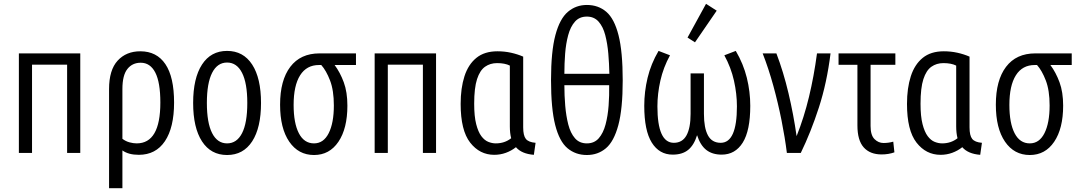

<svg xmlns="http://www.w3.org/2000/svg" viewBox="-20 -802 5660 1007"><path d="M79 0V-522H401V0H332V-463H148V0Z M552 185V-335Q552 -435 597 -484Q642 -533 716 -533Q802 -533 847.5 -465.5Q893 -398 893 -264Q893 -133 845 -61.5Q797 10 708 10Q654 10 622 -13V185ZM697 -50Q821 -50 821 -264Q821 -370 794.5 -421.5Q768 -473 718 -473Q674 -473 648 -440Q622 -407 622 -335V-74Q639 -61 659 -55.5Q679 -50 697 -50Z M1171 11Q1086 11 1039.5 -60.5Q993 -132 993 -262Q993 -392 1039.5 -463.5Q1086 -535 1171 -535Q1256 -535 1302.5 -463.5Q1349 -392 1349 -262Q1349 -132 1302.5 -60.5Q1256 11 1171 11ZM1171 -50Q1222 -50 1249.5 -103.5Q1277 -157 1277 -262Q1277 -366 1249.5 -420Q1222 -474 1171 -474Q1120 -474 1092.5 -420Q1065 -366 1065 -262Q1065 -158 1092.5 -104Q1120 -50 1171 -50Z M1627 11Q1545 11 1497 -59Q1449 -129 1449 -253Q1449 -381 1502.5 -451.5Q1556 -522 1656 -522H1847V-461H1735Q1764 -422 1783 -370.5Q1802 -319 1802 -248Q1802 -128 1755 -58.5Q1708 11 1627 11ZM1627 -50Q1677 -50 1704 -103.5Q1731 -157 1731 -249Q1731 -328 1711 -380Q1691 -432 1665 -461H1653Q1588 -461 1554 -407Q1520 -353 1520 -252Q1520 -156 1547.5 -103Q1575 -50 1627 -50Z M1945 0V-522H2267V0H2198V-463H2014V0Z M2572 10Q2496 10 2446 -54Q2396 -118 2396 -257Q2396 -340 2416 -402Q2436 -464 2478.5 -498.5Q2521 -533 2589 -533Q2626 -533 2660 -525.5Q2694 -518 2724 -505V-134Q2724 -91 2738 -73.5Q2752 -56 2789 -53L2780 10Q2716 5 2686 -30Q2662 -11 2633 -0.5Q2604 10 2572 10ZM2580 -50Q2627 -50 2661 -77Q2654 -104 2654 -139V-458Q2628 -471 2587 -471Q2551 -471 2524 -452Q2497 -433 2482 -387Q2467 -341 2467 -258Q2467 -192 2477.5 -151Q2488 -110 2504.5 -88Q2521 -66 2541 -58Q2561 -50 2580 -50Z M3058 11Q2999 11 2956.5 -24.5Q2914 -60 2892 -146Q2870 -232 2870 -382Q2870 -532 2893 -618Q2916 -704 2958.5 -740Q3001 -776 3058 -776Q3118 -776 3160 -740Q3202 -704 3224 -617.5Q3246 -531 3246 -380Q3246 -231 3223 -145.5Q3200 -60 3158 -24.5Q3116 11 3058 11ZM2940 -415H3176Q3175 -468 3170.5 -520.5Q3166 -573 3154.5 -617.5Q3143 -662 3119.5 -688.5Q3096 -715 3058 -715Q3019 -715 2995.5 -688.5Q2972 -662 2960 -617.5Q2948 -573 2944 -520.5Q2940 -468 2940 -415ZM3058 -50Q3097 -50 3120.5 -77Q3144 -104 3156 -149Q3168 -194 3172 -248Q3176 -302 3175 -355H2940Q2940 -301 2944.5 -247.5Q2949 -194 2960.5 -149Q2972 -104 2995.5 -77Q3019 -50 3058 -50Z M3508 9Q3438 9 3398.5 -54Q3359 -117 3359 -247Q3359 -321 3376.5 -394Q3394 -467 3434 -535L3494 -512Q3459 -448 3443.5 -379Q3428 -310 3428 -244Q3428 -53 3514 -53Q3559 -53 3580.5 -92Q3602 -131 3602 -205V-417H3672V-205Q3672 -131 3693 -92Q3714 -53 3760 -53Q3845 -53 3845 -244Q3845 -310 3829.5 -379Q3814 -448 3779 -512L3839 -535Q3879 -467 3897 -394Q3915 -321 3915 -247Q3915 -117 3875.5 -54Q3836 9 3765 9Q3716 9 3684.5 -15.5Q3653 -40 3636 -93Q3620 -41 3589.5 -16Q3559 9 3508 9ZM3625 -580 3586 -605 3683 -782 3739 -746Z M4107 0Q4097 -80 4079 -170.5Q4061 -261 4036 -352Q4011 -443 3980 -522H4052Q4089 -425 4115.5 -313Q4142 -201 4158 -88Q4197 -186 4223 -294Q4249 -402 4265 -522H4336Q4317 -368 4275 -238.5Q4233 -109 4180 0Z M4604 8Q4543 8 4510 -29Q4477 -66 4477 -144V-462H4378V-522H4676V-462H4546V-141Q4546 -93 4566.5 -72.5Q4587 -52 4614 -52Q4640 -52 4665 -59L4671 -3Q4640 8 4604 8Z M4913 10Q4837 10 4787 -54Q4737 -118 4737 -257Q4737 -340 4757 -402Q4777 -464 4819.5 -498.5Q4862 -533 4930 -533Q4967 -533 5001 -525.5Q5035 -518 5065 -505V-134Q5065 -91 5079 -73.5Q5093 -56 5130 -53L5121 10Q5057 5 5027 -30Q5003 -11 4974 -0.5Q4945 10 4913 10ZM4921 -50Q4968 -50 5002 -77Q4995 -104 4995 -139V-458Q4969 -471 4928 -471Q4892 -471 4865 -452Q4838 -433 4823 -387Q4808 -341 4808 -258Q4808 -192 4818.5 -151Q4829 -110 4845.5 -88Q4862 -66 4882 -58Q4902 -50 4921 -50Z M5381 11Q5299 11 5251 -59Q5203 -129 5203 -253Q5203 -381 5256.5 -451.5Q5310 -522 5410 -522H5601V-461H5489Q5518 -422 5537 -370.5Q5556 -319 5556 -248Q5556 -128 5509 -58.5Q5462 11 5381 11ZM5381 -50Q5431 -50 5458 -103.5Q5485 -157 5485 -249Q5485 -328 5465 -380Q5445 -432 5419 -461H5407Q5342 -461 5308 -407Q5274 -353 5274 -252Q5274 -156 5301.5 -103Q5329 -50 5381 -50Z"/></svg>

Font: Ubuntu Sans Condensed
Style: Regular
Weight: 400
Width: 3
Designer: Dalton Maag Ltd
Foundry: Dalton Maag Ltd
Version: Version 1.006; ttfautohint (v1.8.4.7-5d5b)